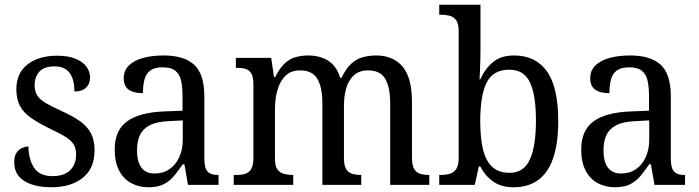

<svg xmlns="http://www.w3.org/2000/svg" viewBox="-20 -780 2949 810"><path d="M196 10Q149 10 113.5 -2Q78 -14 59 -37Q40 -60 40 -95Q40 -121 49.5 -135.5Q59 -150 73.5 -156Q88 -162 100 -162Q100 -110 123 -73.5Q146 -37 201 -37Q250 -37 275.5 -61.5Q301 -86 301 -128Q301 -153 291.5 -169.5Q282 -186 258 -201.5Q234 -217 191 -237Q142 -261 110.5 -283Q79 -305 64 -333.5Q49 -362 49 -404Q49 -472 96.5 -508.5Q144 -545 221 -545Q267 -545 298 -532.5Q329 -520 344.5 -499Q360 -478 360 -453Q360 -426 343 -410Q326 -394 294 -394Q294 -445 273.5 -472.5Q253 -500 211 -500Q166 -500 146 -477.5Q126 -455 126 -420Q126 -395 137 -377.5Q148 -360 173.5 -345Q199 -330 239 -312Q288 -290 318.5 -268Q349 -246 364 -217Q379 -188 379 -146Q379 -70 329.5 -30Q280 10 196 10Z M606 10Q566 10 533.5 -7.5Q501 -25 482.5 -60.5Q464 -96 464 -150Q464 -230 516 -268Q568 -306 674 -310L750 -313V-373Q750 -410 744.5 -437.5Q739 -465 721 -480.5Q703 -496 666 -496Q632 -496 614 -482.5Q596 -469 589.5 -444.5Q583 -420 583 -387Q543 -387 522.5 -402Q502 -417 502 -450Q502 -483 524.5 -504.5Q547 -526 585 -536Q623 -546 671 -546Q756 -546 799 -507Q842 -468 842 -373V-114Q842 -86 847.5 -70.5Q853 -55 866 -48.5Q879 -42 899 -42H902V0H773L758 -87H751Q732 -59 713.5 -37Q695 -15 670 -2.5Q645 10 606 10ZM631 -48Q668 -48 694.5 -66Q721 -84 736 -116.5Q751 -149 751 -191V-272L693 -269Q642 -267 612.5 -252Q583 -237 570.5 -210.5Q558 -184 558 -145Q558 -114 566 -92.5Q574 -71 590.5 -59.5Q607 -48 631 -48Z M966 0V-42H979Q1000 -42 1015.5 -47Q1031 -52 1040 -67.5Q1049 -83 1049 -114V-426Q1049 -456 1040 -470.5Q1031 -485 1015 -489.5Q999 -494 978 -494H975V-536H1124L1136 -455H1141Q1159 -491 1179.5 -511Q1200 -531 1225.5 -538.5Q1251 -546 1281 -546Q1311 -546 1337.5 -537Q1364 -528 1384 -508Q1404 -488 1415 -452H1421Q1439 -490 1461 -510.5Q1483 -531 1510 -538.5Q1537 -546 1567 -546Q1638 -546 1678 -499.5Q1718 -453 1718 -350V-114Q1718 -83 1727 -67.5Q1736 -52 1752 -47Q1768 -42 1788 -42H1791V0H1626V-346Q1626 -411 1605.5 -447Q1585 -483 1533 -483Q1495 -483 1472.5 -462Q1450 -441 1440.5 -407.5Q1431 -374 1431 -334V-114Q1431 -83 1440 -67.5Q1449 -52 1465 -47Q1481 -42 1501 -42H1504V0H1340V-346Q1340 -411 1319 -447Q1298 -483 1246 -483Q1207 -483 1184 -460Q1161 -437 1150.5 -400Q1140 -363 1140 -320V-109Q1140 -79 1150.5 -65Q1161 -51 1178 -46.5Q1195 -42 1215 -42H1217V0Z M2147 10Q2094 10 2060 -14.5Q2026 -39 2006 -78H2000L1983 0H1833V-42H1840Q1861 -42 1878 -47Q1895 -52 1905 -67.5Q1915 -83 1915 -114V-650Q1915 -680 1904.5 -694.5Q1894 -709 1877 -713.5Q1860 -718 1840 -718H1833V-760H2007V-576Q2007 -558 2006.5 -532Q2006 -506 2005 -482Q2004 -458 2003 -445H2006Q2027 -491 2060.5 -518.5Q2094 -546 2149 -546Q2239 -546 2287 -479.5Q2335 -413 2335 -269Q2335 -173 2313 -111Q2291 -49 2249 -19.5Q2207 10 2147 10ZM2130 -51Q2190 -51 2215.5 -107.5Q2241 -164 2241 -270Q2241 -380 2215.5 -433Q2190 -486 2129 -486Q2060 -486 2033 -431.5Q2006 -377 2006 -269Q2006 -199 2017.5 -150.5Q2029 -102 2056 -76.5Q2083 -51 2130 -51Z M2574 10Q2534 10 2501.5 -7.5Q2469 -25 2450.5 -60.5Q2432 -96 2432 -150Q2432 -230 2484 -268Q2536 -306 2642 -310L2718 -313V-373Q2718 -410 2712.5 -437.5Q2707 -465 2689 -480.5Q2671 -496 2634 -496Q2600 -496 2582 -482.5Q2564 -469 2557.5 -444.5Q2551 -420 2551 -387Q2511 -387 2490.5 -402Q2470 -417 2470 -450Q2470 -483 2492.5 -504.5Q2515 -526 2553 -536Q2591 -546 2639 -546Q2724 -546 2767 -507Q2810 -468 2810 -373V-114Q2810 -86 2815.5 -70.5Q2821 -55 2834 -48.5Q2847 -42 2867 -42H2870V0H2741L2726 -87H2719Q2700 -59 2681.5 -37Q2663 -15 2638 -2.5Q2613 10 2574 10ZM2599 -48Q2636 -48 2662.5 -66Q2689 -84 2704 -116.5Q2719 -149 2719 -191V-272L2661 -269Q2610 -267 2580.5 -252Q2551 -237 2538.5 -210.5Q2526 -184 2526 -145Q2526 -114 2534 -92.5Q2542 -71 2558.5 -59.5Q2575 -48 2599 -48Z"/></svg>

Font: Noto Serif Thai SemiCondensed
Style: Regular
Weight: 400
Width: 4
Designer: Monotype Design Team
Foundry: Monotype Imaging Inc.
Version: Version 2.002